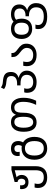

<svg xmlns="http://www.w3.org/2000/svg" viewBox="1542 -2346 1045 4168"><g transform="rotate(-90 2064.0 -262.5)"><path d="M67 39Q67 1 77 -33H166Q155 5 155 39Q155 102 192 134Q229 166 299 166Q381 166 416.5 123Q452 80 452 -16V-464L299 -424Q324 -405 337 -377.5Q350 -350 350 -316Q350 -248 307.5 -207Q265 -166 195 -166Q42 -166 42 -320Q42 -335 45 -348H126Q124 -336 124 -319Q124 -279 142.5 -256.5Q161 -234 195 -234Q229 -234 248.5 -256.5Q268 -279 268 -319Q268 -393 197 -404V-467L459 -536H540V-13Q540 112 478.5 176Q417 240 297 240Q186 240 126.5 188Q67 136 67 39Z M680 -37Q680 -168 746.5 -242Q813 -316 930 -316Q951 -316 979 -312Q998 -346 998 -388Q998 -426 978.5 -449Q959 -472 922 -472Q885 -472 866.5 -453Q848 -434 848 -401Q848 -385 852 -357H764Q760 -376 760 -397Q760 -470 801.5 -508Q843 -546 922 -546Q1000 -546 1043 -504.5Q1086 -463 1086 -386Q1086 -361 1078 -333Q1070 -305 1056 -284Q1114 -250 1145 -186Q1176 -122 1176 -37Q1176 93 1110 166.5Q1044 240 927 240Q850 240 794 205Q738 170 709 107.5Q680 45 680 -37ZM1085 -37Q1085 -138 1045 -190.5Q1005 -243 928 -243Q851 -243 811 -190.5Q771 -138 771 -37Q771 64 811 115Q851 166 929 166Q1085 166 1085 -37Z M1287 -272Q1287 -401 1341 -473.5Q1395 -546 1493 -546Q1554 -546 1593 -522Q1632 -498 1654 -443H1659Q1681 -497 1720.5 -521.5Q1760 -546 1820 -546Q1916 -546 1970.5 -474Q2025 -402 2025 -276Q2025 -201 2010 -136.5Q1995 -72 1961 0H1871Q1906 -73 1921.5 -137Q1937 -201 1937 -277Q1937 -369 1904.5 -421Q1872 -473 1814 -473Q1769 -473 1744.5 -453Q1720 -433 1710 -390.5Q1700 -348 1700 -275Q1700 -134 1647.5 -62Q1595 10 1492 10Q1391 10 1339 -62Q1287 -134 1287 -272ZM1612 -274Q1612 -382 1586 -427.5Q1560 -473 1496 -473Q1438 -473 1406.5 -421Q1375 -369 1375 -273Q1375 -171 1405.5 -117.5Q1436 -64 1494 -64Q1554 -64 1583 -116Q1612 -168 1612 -274Z M2133 -198Q2133 -232 2143 -259H2233Q2228 -250 2224.5 -232Q2221 -214 2221 -199Q2221 -132 2258.5 -98Q2296 -64 2368 -64Q2441 -64 2482 -102Q2523 -140 2523 -205Q2523 -339 2333 -339H2293V-413H2333Q2412 -413 2454.5 -445Q2497 -477 2497 -536Q2497 -594 2466 -618.5Q2435 -643 2367 -647Q2269 -653 2214 -697L2250 -765Q2295 -726 2373 -722Q2489 -715 2537 -674.5Q2585 -634 2585 -548Q2585 -482 2553.5 -441Q2522 -400 2456 -380Q2532 -362 2573 -316Q2614 -270 2614 -205Q2614 -141 2583.5 -92Q2553 -43 2496.5 -16.5Q2440 10 2364 10Q2252 10 2192.5 -43.5Q2133 -97 2133 -198Z M2711 -201Q2711 -240 2720 -280H2813Q2802 -242 2802 -200Q2802 -133 2840 -98.5Q2878 -64 2955 -64Q3026 -64 3067 -101.5Q3108 -139 3108 -207Q3108 -242 3086.5 -274.5Q3065 -307 3015 -344Q2954 -389 2931.5 -425.5Q2909 -462 2909 -515V-536H2997V-511Q2997 -481 3016 -456.5Q3035 -432 3082 -398Q3143 -355 3171 -313.5Q3199 -272 3199 -212Q3199 -145 3169 -95Q3139 -45 3083 -17.5Q3027 10 2953 10Q2840 10 2775.5 -46Q2711 -102 2711 -201Z M3516 43Q3516 9 3526 -15H3616Q3604 9 3604 41Q3604 103 3652 134.5Q3700 166 3792 166Q3989 166 3989 1Q3989 -74 3942.5 -115Q3896 -156 3809 -156H3795V-230H3809Q3882 -230 3922.5 -262Q3963 -294 3963 -353Q3963 -411 3930.5 -442Q3898 -473 3837 -473Q3761 -473 3719 -434Q3743 -380 3743 -317Q3743 -208 3684.5 -147Q3626 -86 3522 -86Q3456 -86 3406 -114.5Q3356 -143 3329 -195Q3302 -247 3302 -317Q3302 -425 3360.5 -485.5Q3419 -546 3525 -546Q3620 -546 3678 -491Q3739 -546 3838 -546Q3939 -546 3995 -498.5Q4051 -451 4051 -365Q4051 -238 3924 -195Q4000 -176 4040 -125.5Q4080 -75 4080 -1Q4080 115 4004 177.5Q3928 240 3787 240Q3654 240 3585 189.5Q3516 139 3516 43ZM3655 -317Q3655 -472 3523 -472Q3393 -472 3393 -317Q3393 -238 3426 -198.5Q3459 -159 3524 -159Q3588 -159 3621.5 -198.5Q3655 -238 3655 -317Z"/></g></svg>

Font: Noto Sans Georgian
Style: Regular
Weight: 400
Designer: Monotype Design team
Foundry: Monotype Imaging Inc.
Version: Version 1.000